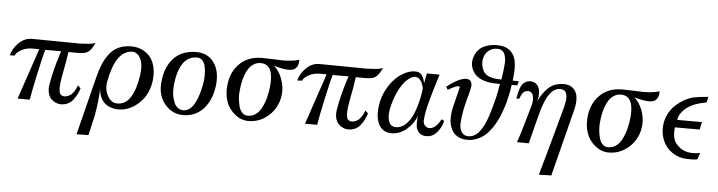

<svg xmlns="http://www.w3.org/2000/svg" viewBox="-52 -959 5364 1435"><g transform="rotate(5 2629.5 -241.5)"><path d="M159.2 -454.1 519 -450.2Q595.2 -453.6 613.3 -458.5Q626 -461.4 634.8 -466.8L632.8 -461.4Q630.4 -456.1 627.7 -450.2Q625 -444.3 620.1 -435.8Q615.2 -427.2 609.9 -419.7Q604.5 -412.1 596.7 -404.5Q588.9 -397 580.1 -392.1Q571.3 -387.2 560.3 -384.3Q549.3 -381.3 533.4 -380.4Q517.6 -379.4 506.3 -379.2Q495.1 -378.9 472.7 -379.4Q450.2 -379.9 439 -379.9Q425.3 -284.7 414.1 -232.9Q404.3 -182.1 400.1 -150.6Q396 -119.1 397.2 -95.7Q398.4 -72.3 406.5 -61.5Q414.6 -50.8 430.2 -47.9Q440.9 -45.9 452.4 -48.6Q463.9 -51.3 478.5 -59.6Q493.2 -67.9 507.3 -88.1Q521.5 -108.4 532.2 -138.2L553.2 -117.2Q543.9 -89.8 533.2 -68.6Q522.5 -47.4 506.3 -27.3Q490.2 -7.3 467.3 3.4Q444.3 14.2 416 14.2Q397 14.2 378.4 6.3Q359.9 -1.5 343.8 -17.3Q327.6 -33.2 320.3 -61.5Q313 -89.8 318.8 -126Q326.7 -178.2 343.3 -241.9Q359.9 -305.7 372.1 -343.3L384.8 -380.9H265.1Q252.4 -340.8 221.9 -200.4Q191.4 -60.1 182.1 0H90.8Q114.7 -73.7 163.6 -215.3Q212.4 -356.9 219.2 -381.8Q208.5 -381.8 192.9 -382.1Q177.2 -382.3 171.1 -382.1Q165 -381.8 155.8 -381.6Q146.5 -381.3 139.9 -380.1Q133.3 -378.9 125 -377Q101.1 -372.1 73 -353.8Q44.9 -335.4 42 -318.8L4.9 -316.9Q17.1 -369.1 60.8 -411.6Q104.5 -454.1 159.2 -454.1Z M1086.9 -235.8Q1083 -186.5 1065.4 -143.6Q1047.9 -100.6 1021 -70.3Q994.1 -40 961.2 -19Q928.2 2 892.6 10Q856.9 18.1 822.8 13.2Q763.7 4.4 732.9 -33Q702.1 -70.3 699.2 -127Q695.8 -26.9 674.8 84L642.1 226.1Q640.1 226.1 596.7 226.6L553.2 227.1V226.1Q656.2 -183.1 663.1 -210.9Q677.7 -269.5 696 -312.5Q714.4 -355.5 741.7 -390.4Q769 -425.3 808.3 -443.6Q847.7 -461.9 898.9 -462.9Q941.4 -463.9 977.5 -449.2Q1013.7 -434.6 1039.8 -406.5Q1065.9 -378.4 1078.6 -334.2Q1091.3 -290 1086.9 -235.8ZM987.8 -252Q1000 -335 975.6 -380.9Q951.2 -426.8 909.2 -423.8Q789.1 -415 747.1 -185.1Q736.3 -127.4 762.2 -79.3Q788.1 -31.2 829.1 -28.8Q862.8 -26.9 889.6 -42Q916.5 -57.1 935.5 -87.9Q954.6 -118.7 967.3 -159.2Q980 -199.7 987.8 -252Z M1559.6 -231Q1554.7 -180.2 1537.6 -136.2Q1520.5 -92.3 1492.7 -58.1Q1464.8 -23.9 1423.8 -4.4Q1382.8 15.1 1333 15.1Q1253.4 15.1 1198.5 -48.1Q1143.6 -111.3 1149.9 -206.1Q1152.3 -248.5 1162.6 -286.4Q1172.9 -324.2 1192.6 -357.2Q1212.4 -390.1 1240 -413.6Q1267.6 -437 1306.9 -450.2Q1346.2 -463.4 1393.6 -462.9Q1479.5 -462.4 1524.9 -398.4Q1570.3 -334.5 1559.6 -231ZM1461.9 -224.1Q1465.8 -243.2 1467.8 -266.6Q1469.7 -290 1468.3 -318.4Q1466.8 -346.7 1460.4 -369.4Q1454.1 -392.1 1439 -407.5Q1423.8 -422.9 1400.9 -422.9Q1269.5 -422.9 1245.6 -203.1Q1244.6 -183.6 1244.4 -160.2Q1244.1 -136.7 1250 -112.1Q1255.9 -87.4 1264.9 -67.1Q1273.9 -46.9 1291.5 -33.9Q1309.1 -21 1332 -21Q1358.9 -21 1381.3 -39.3Q1403.8 -57.6 1419.2 -88.9Q1434.6 -120.1 1444.6 -153.1Q1454.6 -186 1461.9 -224.1Z M2163.1 -473.1Q2162.1 -472.7 2163.1 -468.5Q2164.1 -464.4 2162.8 -457Q2161.6 -449.7 2160.4 -441.4Q2159.2 -433.1 2154.3 -424.3Q2149.4 -415.5 2142.8 -408.2Q2136.2 -400.9 2124.3 -396.2Q2112.3 -391.6 2097.2 -391.1Q2082 -390.6 2064 -392.8Q2045.9 -395 2031 -398.2Q2016.1 -401.4 2003.7 -404.5Q1991.2 -407.7 1984.1 -409.9Q1977.1 -412.1 1977.5 -412.1Q2016.1 -380.9 2038.3 -322.8Q2060.5 -264.6 2056.2 -208Q2046.9 -106.9 1975.3 -42.7Q1903.8 21.5 1810.5 16.1Q1789.6 14.6 1767.1 6.1Q1744.6 -2.4 1721.9 -20.8Q1699.2 -39.1 1681.4 -64Q1663.6 -88.9 1652.6 -125.5Q1641.6 -162.1 1642.1 -205.1Q1643.6 -319.8 1709.2 -391.1Q1774.9 -462.4 1885.3 -461.9Q1900.4 -461.9 1930.9 -460.9Q1961.4 -460 1996.3 -458.7Q2031.2 -457.5 2040.5 -457Q2076.2 -457 2106.7 -460.9Q2137.2 -464.8 2149.9 -468.8ZM1957.5 -215.8Q1964.8 -258.8 1965.3 -294.4Q1965.8 -330.1 1958 -359.6Q1950.2 -389.2 1930.4 -405.8Q1910.6 -422.4 1879.4 -422.9Q1850.6 -422.9 1827.4 -408.7Q1804.2 -394.5 1789.3 -372.8Q1774.4 -351.1 1763.7 -320.6Q1752.9 -290 1747.6 -262Q1742.2 -233.9 1739.3 -202.1Q1735.8 -176.8 1738.8 -146Q1741.7 -115.2 1748.3 -88.6Q1754.9 -62 1770.8 -43.2Q1786.6 -24.4 1809.1 -22.9Q1836.9 -20.5 1860.1 -32.2Q1883.3 -43.9 1898.7 -63Q1914.1 -82 1926.5 -109.9Q1939 -137.7 1945.6 -162.6Q1952.1 -187.5 1957.5 -215.8Z M2315.4 -454.1 2675.3 -450.2Q2751.5 -453.6 2769.5 -458.5Q2782.2 -461.4 2791 -466.8L2789.1 -461.4Q2786.6 -456.1 2783.9 -450.2Q2781.2 -444.3 2776.4 -435.8Q2771.5 -427.2 2766.1 -419.7Q2760.7 -412.1 2752.9 -404.5Q2745.1 -397 2736.3 -392.1Q2727.5 -387.2 2716.6 -384.3Q2705.6 -381.3 2689.7 -380.4Q2673.8 -379.4 2662.6 -379.2Q2651.4 -378.9 2628.9 -379.4Q2606.4 -379.9 2595.2 -379.9Q2581.5 -284.7 2570.3 -232.9Q2560.5 -182.1 2556.4 -150.6Q2552.2 -119.1 2553.5 -95.7Q2554.7 -72.3 2562.7 -61.5Q2570.8 -50.8 2586.4 -47.9Q2597.2 -45.9 2608.6 -48.6Q2620.1 -51.3 2634.8 -59.6Q2649.4 -67.9 2663.6 -88.1Q2677.7 -108.4 2688.5 -138.2L2709.5 -117.2Q2700.2 -89.8 2689.5 -68.6Q2678.7 -47.4 2662.6 -27.3Q2646.5 -7.3 2623.5 3.4Q2600.6 14.2 2572.3 14.2Q2553.2 14.2 2534.7 6.3Q2516.1 -1.5 2500 -17.3Q2483.9 -33.2 2476.6 -61.5Q2469.2 -89.8 2475.1 -126Q2482.9 -178.2 2499.5 -241.9Q2516.1 -305.7 2528.3 -343.3L2541 -380.9H2421.4Q2408.7 -340.8 2378.2 -200.4Q2347.7 -60.1 2338.4 0H2247.1Q2271 -73.7 2319.8 -215.3Q2368.7 -356.9 2375.5 -381.8Q2364.7 -381.8 2349.1 -382.1Q2333.5 -382.3 2327.4 -382.1Q2321.3 -381.8 2312 -381.6Q2302.7 -381.3 2296.1 -380.1Q2289.6 -378.9 2281.2 -377Q2257.3 -372.1 2229.2 -353.8Q2201.2 -335.4 2198.2 -318.8L2161.1 -316.9Q2173.3 -369.1 2217 -411.6Q2260.7 -454.1 2315.4 -454.1Z M3281.2 -111.8Q3272.5 -69.3 3244.1 -32.5Q3215.8 4.4 3180.2 11.2Q3167 13.7 3154.8 13.4Q3142.6 13.2 3128.7 9Q3114.7 4.9 3105 -4.9Q3095.2 -14.6 3087.4 -31Q3079.6 -47.4 3079.1 -72.3Q3078.6 -97.2 3083 -131.8Q3075.2 -108.4 3057.1 -81.5Q3039.1 -54.7 3008.8 -28.8Q2978.5 -2.9 2946.3 6.8Q2904.8 19 2871.1 12.2Q2837.4 5.4 2815.4 -20.3Q2793.5 -45.9 2785.4 -89.4Q2777.3 -132.8 2787.1 -193.8Q2796.4 -250.5 2823.7 -302.7Q2851.1 -355 2887.5 -390.9Q2923.8 -426.8 2966.8 -446Q3009.8 -465.3 3049.3 -460Q3062.5 -458.5 3073.5 -449.5Q3084.5 -440.4 3090.6 -428.7Q3096.7 -417 3100.6 -405.8Q3104.5 -394.5 3106 -386.7L3107.4 -378.9L3122.1 -454.1L3217.3 -453.1Q3197.3 -389.2 3187.7 -357.4Q3178.2 -325.7 3162.1 -268.6Q3146 -211.4 3138.2 -170.7Q3130.4 -129.9 3129.4 -100.1Q3128.9 -76.2 3144.3 -61.3Q3159.7 -46.4 3182.1 -48.8Q3225.6 -54.2 3261.2 -122.1ZM3101.1 -336.9Q3100.1 -342.3 3099.1 -347.9Q3098.1 -353.5 3095 -364.3Q3091.8 -375 3087.2 -383.8Q3082.5 -392.6 3075.7 -401.4Q3068.8 -410.2 3058.6 -415.5Q3048.3 -420.9 3036.1 -420.9Q3023.4 -421.4 3006.6 -412.1Q2989.7 -402.8 2969.2 -382.8Q2948.7 -362.8 2926.5 -323.7Q2904.3 -284.7 2887.2 -232.9Q2854 -130.9 2870.6 -76.7Q2887.2 -22.5 2947.3 -36.1Q2978 -43 3003.9 -69.6Q3029.8 -96.2 3045.7 -128.9Q3061.5 -161.6 3074 -203.9Q3086.4 -246.1 3092 -276.4Q3097.7 -306.6 3101.1 -336.9Z M3811 -456.1 3802.7 -423.8H3760.7Q3755.4 -384.3 3749 -355Q3743.2 -325.2 3735.4 -295.7Q3727.5 -266.1 3714.1 -228.3Q3700.7 -190.4 3685.1 -157.5Q3669.4 -124.5 3646.7 -92Q3624 -59.6 3598.4 -36.9Q3572.8 -14.2 3538.6 0Q3504.4 14.2 3466.8 14.2Q3432.1 14.2 3405 2.7Q3377.9 -8.8 3361.8 -29.3Q3345.7 -49.8 3336.7 -77.6Q3327.6 -105.5 3328.1 -137.9Q3328.6 -170.4 3335 -206.1Q3341.3 -234.4 3355.2 -288.8Q3369.1 -343.3 3375 -368.2Q3378.9 -388.2 3341.3 -373Q3313 -361.8 3288.6 -345.2L3273.9 -367.2Q3291.5 -382.3 3325.2 -403.8Q3358.9 -425.3 3390.6 -435.1Q3415 -441.9 3431.4 -438Q3447.8 -434.1 3454.6 -420.9Q3459.5 -412.1 3460.9 -402.6Q3462.4 -393.1 3459.7 -377.7Q3457 -362.3 3454.1 -350.6Q3451.2 -338.9 3443.8 -311.8Q3436.5 -284.7 3431.6 -266.1Q3418.5 -216.3 3410.9 -163.3Q3403.3 -110.4 3404.8 -89.8Q3408.2 -54.2 3423.8 -33.9Q3439.5 -13.7 3472.7 -13.2Q3488.8 -13.2 3503.9 -19.3Q3519 -25.4 3531.2 -34.7Q3543.5 -43.9 3555.4 -60.3Q3567.4 -76.7 3576.2 -91.3Q3585 -106 3594.2 -128.4Q3603.5 -150.9 3609.4 -167.2Q3615.2 -183.6 3622.6 -208.3Q3629.9 -232.9 3633.8 -247.1Q3637.7 -261.2 3643.6 -284.4Q3649.4 -307.6 3651.9 -315.9Q3656.2 -332.5 3661.4 -359.6Q3666.5 -386.7 3669.4 -404.8Q3672.4 -422.9 3672.9 -422.9Q3616.7 -422.9 3580.3 -429.7Q3543.9 -436.5 3515.6 -453.1Q3477.5 -475.1 3461.2 -514.4Q3444.8 -553.7 3453.6 -590.8Q3461.9 -627.9 3482.7 -653.6Q3503.4 -679.2 3531.5 -691.4Q3559.6 -703.6 3588.9 -707.8Q3618.2 -711.9 3649.9 -709Q3702.6 -704.6 3734.6 -669.9Q3766.6 -635.3 3771 -576.2Q3772 -562.5 3772.2 -547.6Q3772.5 -532.7 3771.5 -518.1Q3770.5 -503.4 3769.5 -493.7Q3768.6 -483.9 3767.1 -470.9Q3765.6 -458 3765.6 -456.1ZM3695.8 -581.1Q3697.3 -622.1 3685.3 -649.4Q3673.3 -676.8 3647.9 -681.2Q3609.9 -687.5 3580.3 -671.4Q3550.8 -655.3 3537.1 -623.5Q3523.4 -591.8 3528.8 -554.2Q3537.1 -501.5 3571 -479.5Q3605 -457.5 3680.7 -457Q3694.3 -544.4 3695.8 -581.1Z M4241.7 -274.9Q4149.4 92.3 4114.7 225.1Q4111.3 224.1 4090.1 224.9Q4068.8 225.6 4044.7 226.6Q4020.5 227.5 4021.5 227.1Q4049.3 131.8 4095.2 -36.1Q4141.1 -204.1 4153.8 -250Q4160.6 -273.9 4165 -291.5Q4169.4 -309.1 4173.3 -331.1Q4177.2 -353 4176.3 -368.2Q4175.3 -383.3 4170.7 -397Q4166 -410.6 4154.1 -417.7Q4142.1 -424.8 4123.5 -424.8Q4110.4 -424.8 4097.7 -419.9Q4085 -415 4075 -408.2Q4064.9 -401.4 4055.2 -389.2Q4045.4 -377 4038.3 -366.5Q4031.2 -356 4023.7 -339.4Q4016.1 -322.8 4011.5 -311.5Q4006.8 -300.3 4000.7 -282Q3994.6 -263.7 3991.9 -254.4Q3989.3 -245.1 3984.6 -227.8Q3980 -210.4 3978.5 -206.1L3925.8 0Q3926.3 0 3904.1 -0.2Q3881.8 -0.5 3859.4 -0.7Q3836.9 -1 3837.4 -1Q3850.1 -35.6 3871.1 -105.7Q3892.1 -175.8 3906.7 -228.5L3921.4 -280.8Q3926.8 -297.9 3928.2 -315.9Q3929.7 -334 3927 -350.1Q3924.3 -366.2 3915 -377Q3905.8 -387.7 3890.6 -388.2Q3880.9 -388.2 3872.8 -386.7Q3864.7 -385.3 3858.4 -379.6Q3852.1 -374 3848.4 -370.8Q3844.7 -367.7 3839.6 -356.9Q3834.5 -346.2 3833 -342.8Q3831.5 -339.4 3825.7 -325.2Q3826.2 -325.7 3820.6 -325.4Q3814.9 -325.2 3810.1 -325Q3805.2 -324.7 3804.7 -325.2Q3808.1 -348.6 3811.5 -364.3Q3814.9 -379.9 3822.3 -400.9Q3829.6 -421.9 3838.9 -434.1Q3848.1 -446.3 3863.8 -454.8Q3879.4 -463.4 3899.4 -462.9Q3924.3 -462.4 3940.9 -449Q3957.5 -435.5 3964.1 -414.6Q3970.7 -393.6 3969.7 -368.4Q3968.8 -343.3 3960.4 -318.8Q3973.1 -343.3 3984.4 -361.1Q3995.6 -378.9 4013.9 -401.4Q4032.2 -423.8 4055.2 -438.7Q4078.1 -453.6 4104.5 -459Q4189.9 -477.5 4229.2 -429.7Q4268.6 -381.8 4241.7 -274.9Z M4866.2 -473.1Q4865.2 -472.7 4866.2 -468.5Q4867.2 -464.4 4866 -457Q4864.7 -449.7 4863.5 -441.4Q4862.3 -433.1 4857.4 -424.3Q4852.5 -415.5 4845.9 -408.2Q4839.4 -400.9 4827.4 -396.2Q4815.4 -391.6 4800.3 -391.1Q4785.2 -390.6 4767.1 -392.8Q4749 -395 4734.1 -398.2Q4719.2 -401.4 4706.8 -404.5Q4694.3 -407.7 4687.3 -409.9Q4680.2 -412.1 4680.7 -412.1Q4719.2 -380.9 4741.5 -322.8Q4763.7 -264.6 4759.3 -208Q4750 -106.9 4678.5 -42.7Q4606.9 21.5 4513.7 16.1Q4492.7 14.6 4470.2 6.1Q4447.8 -2.4 4425 -20.8Q4402.3 -39.1 4384.5 -64Q4366.7 -88.9 4355.7 -125.5Q4344.7 -162.1 4345.2 -205.1Q4346.7 -319.8 4412.4 -391.1Q4478 -462.4 4588.4 -461.9Q4603.5 -461.9 4634 -460.9Q4664.6 -460 4699.5 -458.7Q4734.4 -457.5 4743.7 -457Q4779.3 -457 4809.8 -460.9Q4840.3 -464.8 4853 -468.8ZM4660.6 -215.8Q4668 -258.8 4668.5 -294.4Q4668.9 -330.1 4661.1 -359.6Q4653.3 -389.2 4633.5 -405.8Q4613.8 -422.4 4582.5 -422.9Q4553.7 -422.9 4530.5 -408.7Q4507.3 -394.5 4492.4 -372.8Q4477.5 -351.1 4466.8 -320.6Q4456.1 -290 4450.7 -262Q4445.3 -233.9 4442.4 -202.1Q4439 -176.8 4441.9 -146Q4444.8 -115.2 4451.4 -88.6Q4458 -62 4473.9 -43.2Q4489.7 -24.4 4512.2 -22.9Q4540 -20.5 4563.2 -32.2Q4586.4 -43.9 4601.8 -63Q4617.2 -82 4629.6 -109.9Q4642.1 -137.7 4648.7 -162.6Q4655.3 -187.5 4660.6 -215.8Z M5233.4 -462.9 5223.1 -419.9Q5146.5 -406.7 5103.5 -381.8Q5065.4 -360.8 5041 -328.6Q5016.6 -296.4 5016.6 -271H5201.2L5189.5 -213.9H5003.4L5002.9 -208Q5002.4 -202.6 5002.2 -198.7Q5002 -194.8 5001.5 -187.3Q5001 -179.7 5001.5 -173.3Q5002 -167 5002.4 -158.7Q5002.9 -150.4 5004.4 -142.8Q5005.9 -135.3 5008.3 -127.2Q5010.7 -119.1 5014.2 -111.8Q5017.6 -104.5 5022.5 -98.1Q5084 -14.2 5208.5 -40L5191.4 9.8Q5181.2 11.7 5170.9 12.7Q5160.6 13.7 5154.3 13.7Q5147.9 13.7 5135.5 13.4Q5123 13.2 5116.2 13.2Q5071.3 13.2 5031.2 -5.6Q4991.2 -24.4 4963.9 -56.2Q4936.5 -87.9 4923.1 -132.6Q4909.7 -177.2 4915.5 -226.1Q4919.9 -265.6 4936.5 -300.5Q4953.1 -335.4 4975.3 -359.6Q4997.6 -383.8 5025.1 -403.1Q5052.7 -422.4 5077.1 -433.1Q5101.6 -443.8 5124.5 -449.2Q5138.7 -452.6 5166 -456.1Q5193.4 -459.5 5213.4 -460.9Z"/></g></svg>

Font: GFS Olga
Style: Regular
Weight: 400
Designer: George Matthiopoulos
Foundry: George Matthiopoulos
Version: Version 1.0